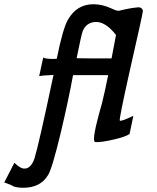

<svg xmlns="http://www.w3.org/2000/svg" viewBox="-140 -664 741 907"><path d="M535 -611Q531 -584 472 -325Q421 -97 426 -94Q434 -90 490 -117L472 -31Q452 -17 393 -4Q338 9 310 7Q304 6 304 -8Q304 -33 320 -96Q323 -109 330.5 -136Q338 -163 342 -177Q356 -234 371 -309H205Q186 -203 148 -41Q106 134 87 163Q51 223 -30 223Q-59 223 -77 216Q-87 209 -120 198Q-106 172 -72 105Q-46 130 -30 132Q5 137 23 84Q43 20 111 -302L113 -310Q60 -308 45 -304L64 -392Q78 -384 128 -386Q157 -530 181 -571Q223 -644 301 -644Q344 -644 389 -623Q409 -613 421 -613Q479 -627 509 -629Q520 -631 527.5 -625.5Q535 -620 535 -611ZM408 -499Q356 -565 307 -560Q266 -556 250 -515Q243 -494 222 -389Q261 -388 387 -388Q400 -458 408 -499Z"/></svg>

Font: GFS Neohellenic Rg
Style: Bold Italic
Weight: 700
Italic angle: -12°
Designer: Designed by Takis Katsoulidis and George D. Matthiopoulos.
Foundry: Designed by Takis Katsoulidis and George D. Matthiopoulos.
Version: Version 1.0